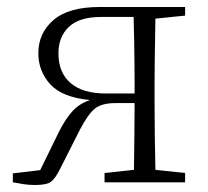

<svg xmlns="http://www.w3.org/2000/svg" viewBox="-20 -527 601 555"><path d="M285.2 -256.8H369.1V-282.2Q369.1 -310.1 368.7 -345.2Q368.2 -380.4 367.7 -415.5Q367.2 -450.7 366.2 -478H272Q209 -478 179 -449.2Q148.9 -420.4 148.9 -373Q148.9 -316.9 184.1 -286.9Q219.2 -256.8 285.2 -256.8ZM515.1 -481.9 429.2 -473.1Q428.7 -445.3 428.2 -411.1Q427.7 -377 427.2 -343Q426.8 -309.1 426.8 -282.2V-226.1Q426.8 -185.5 427.5 -131.3Q428.2 -77.1 429.2 -36.1L515.1 -26.9V0H282.2V-26.9L367.2 -36.1Q367.7 -75.7 368.4 -129.4Q369.1 -183.1 369.1 -229H314Q272.9 -229 253.2 -212.2Q233.4 -195.3 210.9 -151.9L152.8 -37.1Q139.6 -10.7 127.2 -1.5Q114.7 7.8 81.1 7.8Q64.5 7.8 48.3 5.4Q32.2 2.9 17.1 0V-25.9L96.2 -35.2L149.9 -145Q168.9 -183.1 189.5 -205.6Q210 -228 240.2 -237.8Q159.2 -245.6 125 -283.7Q90.8 -321.8 90.8 -373Q90.8 -431.6 134.8 -469.2Q178.7 -506.8 268.1 -506.8H515.1Z"/></svg>

Font: Source Han Serif CN ExtraLight
Style: Regular
Weight: 250
Designer: Ryoko NISHIZUKA  (kana & ideographs); Frank Grießhammer (Latin, Greek & Cyrillic); Wenlong ZHANG  (bopomofo); Sandoll Co
Foundry: Adobe Systems Incorporated
Version: Version 1.001;PS 1.001;hotconv 16.6.54;makeotf.lib2.5.65590